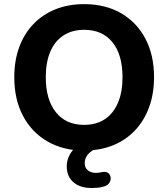

<svg xmlns="http://www.w3.org/2000/svg" viewBox="-20 -736 834 952"><path d="M397 10.5Q293.5 10.5 215.2 -34.8Q137 -80 93.9 -161.8Q50.8 -243.5 50.8 -352.9Q50.8 -435.8 75.4 -502.4Q100 -569 145.6 -616.6Q191.2 -664.2 255.1 -689.9Q319 -715.5 397.4 -715.5Q502 -715.5 579.8 -670.8Q657.5 -626 700.6 -544.8Q743.8 -463.5 743.8 -353.9Q743.8 -271 719.1 -204Q694.5 -137 648.9 -88.9Q603.2 -40.8 539.4 -15.1Q475.5 10.5 397 10.5ZM397.1 -116.8Q457.4 -116.8 499.7 -144.9Q542 -173 564.8 -226.1Q587.5 -279.2 587.5 -353.1Q587.5 -464.8 537.6 -526.5Q487.8 -588.2 397.2 -588.2Q338 -588.2 295.1 -560.5Q252.2 -532.8 229.6 -480.3Q207 -427.7 207 -353.2Q207 -241.8 257.2 -179.3Q307.5 -116.8 397.1 -116.8ZM435 196.2Q376.5 196.2 343.8 167.4Q311 138.5 311 89.2Q311 46 340 9.9Q369 -26.2 416 -44.5L457.2 0Q440.8 7 427.5 18.1Q414.2 29.2 407.1 43.2Q400 57.2 400 72.8Q400 96.2 415.8 108.8Q431.5 121.2 455 121.2Q461.8 121.2 468.9 120.4Q476 119.5 483.5 117.8Q503.8 113.2 514.9 120.9Q526 128.5 528.2 142.2Q530.5 156 523.4 168.6Q516.2 181.2 499.2 187.5Q482.8 193.2 465.9 194.8Q449 196.2 435 196.2Z"/></svg>

Font: Nunito ExtraLight
Style: Regular
Weight: 200
Designer: Vernon Adams
Foundry: Vernon Adams
Version: Version 3.602;April 4, 2023;FontCreator 14.0.0.2856 64-bit